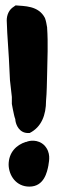

<svg xmlns="http://www.w3.org/2000/svg" viewBox="-20 -710 210 713"><path d="M5 -634 7 -587 13 -493 17 -412 24 -350V-324C26 -312 29 -298 32 -284C35 -270 37 -269 37 -266V-264C39 -246 52 -216 84 -216H90C134 -238 151 -283 151 -336C154 -368 154 -402 155 -435C156 -491 159 -549 155 -606V-608C153 -620 151 -632 147 -643C123 -690 69 -687 38 -690L31 -685C13 -674 5 -654 5 -634ZM12 -98C13 -58 40 -17 89 -17C144 -17 155 -71 160 -97V-98C162 -112 170 -143 145 -170C121 -194 88 -188 78 -183H76C41 -172 12 -144 12 -98Z"/></svg>

Font: Vapor
Style: Blk
Weight: 900
Foundry: Cannot Into Space Fonts
Version: Version 0.179